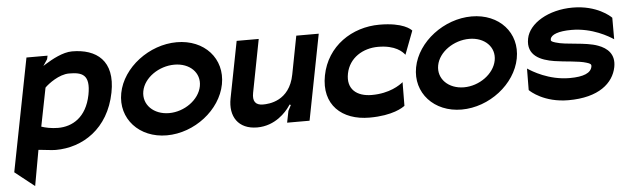

<svg xmlns="http://www.w3.org/2000/svg" viewBox="-45 -619 3225 988"><g transform="rotate(-5 1567.5 -125.0)"><path d="M0 132 101 212 134 28H138C166 30 199 36 223 36C362 36 498 -49 534 -233C566 -396 476 -462 350 -462C302 -462 245 -430 211 -409L197 -400L219 -433L223 -451H114ZM159 -90 198 -287 199 -289C217 -307 273 -350 325 -350C392 -350 435 -336 415 -232C392 -116 318 -76 245 -76C211 -76 179 -83 159 -90Z M584 -226C559 -95 657 11 799 11C942 11 1079 -95 1104 -226C1129 -357 1034 -462 891 -462C749 -462 609 -357 584 -226ZM698 -226C711 -295 789 -348 869 -348C948 -348 1003 -295 990 -226C977 -157 900 -102 821 -102C741 -102 685 -157 698 -226Z M1142 -150C1124 -58 1168 11 1266 11C1360 11 1417 -56 1435 -82L1442 -92L1448 -89L1433 -60L1421 0H1537L1623 -442H1507L1469 -245C1443 -109 1335 -104 1306 -104C1266 -104 1252 -126 1260 -168L1313 -442H1199Z M1636 -225C1607 -75 1704 11 1846 11C1967 11 2020 -26 2030 -34L2031 -156C2014 -142 1960 -104 1868 -104C1790 -104 1739 -145 1755 -225C1771 -305 1843 -348 1921 -348C2011 -348 2046 -311 2058 -295L2104 -416C2098 -423 2060 -461 1938 -461C1796 -461 1665 -375 1636 -225Z M2107 -226C2082 -95 2180 11 2322 11C2465 11 2602 -95 2627 -226C2652 -357 2557 -462 2414 -462C2272 -462 2132 -357 2107 -226ZM2221 -226C2234 -295 2312 -348 2392 -348C2471 -348 2526 -295 2513 -226C2500 -157 2423 -102 2344 -102C2264 -102 2208 -157 2221 -226Z M2694 -323C2677 -236 2749 -207 2819 -196C2874 -187 2943 -186 2983 -173C3003 -167 3008 -163 3006 -151C3000 -119 2963 -102 2890 -102C2782 -102 2699 -154 2675 -170L2674 -59C2681 -51 2749 11 2874 11C3031 11 3107 -57 3123 -138C3136 -204 3097 -238 3050 -255C2986 -279 2888 -273 2832 -291C2812 -297 2808 -301 2810 -310C2814 -333 2853 -348 2920 -348C3028 -348 3111 -297 3135 -281V-392C3128 -400 3061 -462 2936 -462C2811 -462 2709 -401 2694 -323Z"/></g></svg>

Font: Charger EcoBold
Style: Obl
Weight: 1000
Designer: Jasper
Foundry: Cannot Into Space Fonts
Version: Version 1.1